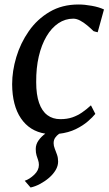

<svg xmlns="http://www.w3.org/2000/svg" viewBox="-20 -587 486 854"><path d="M90 217Q111.5 210 132.2 190.2Q153 170.5 153 146.5Q153 135 149.5 125.2Q146 115.5 142.5 104Q139 92.5 139 75.5Q139 55 151.5 37.5Q164 20 181.5 7.5Q112 -3.5 73.2 -60.5Q34.5 -117.5 34 -212.5Q34 -271 52.5 -333Q71 -395 108 -448.2Q145 -501.5 200.5 -534.2Q256 -567 329 -567Q356.5 -567 388.2 -561.2Q420 -555.5 442.5 -545L414.5 -443.5Q410 -444.5 405 -445.8Q400 -447 396 -448.5Q383.5 -461 368 -474Q352.5 -487 336.5 -495.5Q320.5 -504 306 -504Q270 -504 239.5 -483.5Q209 -463 186.8 -425.2Q164.5 -387.5 152.5 -336Q140.5 -284.5 141 -221.5Q141 -166 153.8 -129.5Q166.5 -93 190.5 -75Q214.5 -57 248.5 -57Q278.5 -57 301.8 -65Q325 -73 345 -86.8Q365 -100.5 384.5 -118.5L404 -80.5Q392.5 -66 370.5 -47Q348.5 -28 316.8 -12.5Q285 3 243 8Q232.5 15.5 225.5 25.5Q218.5 35.5 218.5 50Q218.5 61.5 223.5 74Q228.5 86.5 233.5 100.8Q238.5 115 238.5 131.5Q238.5 151 227.5 169.5Q216.5 188 198.2 203.8Q180 219.5 158.5 231Q137 242.5 116 247Z"/></svg>

Font: Merriweather 20pt
Style: Italic
Weight: 400
Italic angle: -7.8°
Version: Version 2.101